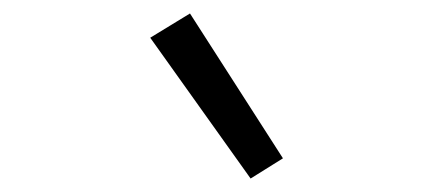

<svg xmlns="http://www.w3.org/2000/svg" viewBox="-20 -814 640 285"><path d="M352 -549 203 -758 262 -794 400 -579Z"/></svg>

Font: Iosevka Light Extended
Style: Italic
Weight: 300
Width: 7
Italic angle: -9°
Monospace: yes
Designer: Belleve Invis
Foundry: Belleve Invis
Version: Version 32.5.0; ttfautohint (v1.8.4)